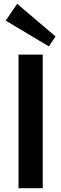

<svg xmlns="http://www.w3.org/2000/svg" viewBox="-20 -986 321 1006"><path d="M204 -700V0H77V-700ZM271 -795 236 -743 10 -878 70 -966Z"/></svg>

Font: Pathway Extreme 12pt SemiBold
Style: Regular
Weight: 600
Version: Version 1.001;gftools[0.9.26]